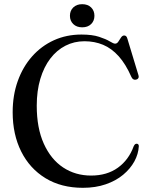

<svg xmlns="http://www.w3.org/2000/svg" viewBox="-20 -880 714 917"><path d="M643 -181.5Q641 -144.5 621.8 -109.2Q602.5 -74 568 -45.2Q533.5 -16.5 485 0.2Q436.5 17 376 17Q272.5 17 197.2 -29Q122 -75 81.2 -156.5Q40.5 -238 40.5 -344Q40.5 -425 64.8 -492.8Q89 -560.5 133.2 -610.5Q177.5 -660.5 237.5 -687.8Q297.5 -715 369 -715Q420.5 -715 453.2 -704.2Q486 -693.5 504 -682.5Q522 -671.5 529.5 -671.5Q539 -671.5 545.2 -681.2Q551.5 -691 558 -700.8Q564.5 -710.5 573 -710.5Q578.5 -710.5 582.2 -707.2Q586 -704 588.5 -695L641.5 -520Q644 -512.5 640.5 -506.8Q637 -501 629.5 -499.5Q622.5 -498 616.8 -501.2Q611 -504.5 607.5 -512.5Q580.5 -574 546.8 -611.5Q513 -649 472.5 -666Q432 -683 383.5 -683Q334.5 -683 292.8 -661.8Q251 -640.5 220.2 -600.2Q189.5 -560 172.5 -503Q155.5 -446 155.5 -375Q155.5 -268.5 189.2 -193.8Q223 -119 281.5 -80.2Q340 -41.5 415 -41.5Q491 -41.5 543 -79Q595 -116.5 618.5 -181.5Q622 -189 625.8 -191.5Q629.5 -194 634.5 -193.5Q639 -192.5 641 -189.5Q643 -186.5 643 -181.5ZM372.5 -749.5Q346 -749.5 330 -765Q314 -780.5 314 -804.5Q314 -829 330 -844.5Q346 -860 372.5 -860Q399.5 -860 415.2 -844.5Q431 -829 431 -804.5Q431 -780.5 415.2 -765Q399.5 -749.5 372.5 -749.5Z"/></svg>

Font: Fraunces 60pt
Style: Regular
Weight: 400
Version: Version 1.000;[b76b70a41]